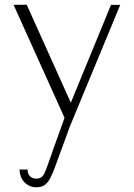

<svg xmlns="http://www.w3.org/2000/svg" viewBox="-20 -515 566 812"><path d="M133.5 277Q105 277 84.5 256.8Q64 236.5 62.5 202H96.5Q96.5 213.5 101 222.2Q105.5 231 114 235.8Q122.5 240.5 133 240.5Q146.5 240.5 154.2 235.2Q162 230 168.8 216Q175.5 202 184.2 176Q193 150 208 108.5L257.5 -29.5L258.5 -4.5L37.5 -494.5L93 -495L285 -68.5H274.5L449.5 -494.5H488.5L274 23.5Q268 40 262 56.8Q256 73.5 249.8 90.2Q243.5 107 237.5 123.5Q231.5 140 225.5 156.2Q219.5 172.5 214 188Q202.5 219.5 192.2 239Q182 258.5 168.5 267.8Q155 277 133.5 277Z"/></svg>

Font: Russolo 10pt ExtraLight
Style: Regular
Weight: 200
Designer: Micah Stupak-Hahn
Version: Version 1.000